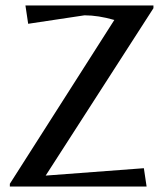

<svg xmlns="http://www.w3.org/2000/svg" viewBox="-20 -682 611 702"><path d="M16 0V-10L398 -609Q339 -626 289 -626L83 -595L73 -662H541V-652L147 -40L506 -67L516 0Z"/></svg>

Font: Belleza
Style: Regular
Weight: 400
Designer: Eduardo Rodriguez Tunni
Foundry: Eduardo Rodriguez Tunni
Version: Version 1.001